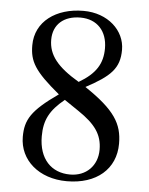

<svg xmlns="http://www.w3.org/2000/svg" viewBox="-51 -718 602 774"><g transform="rotate(5 250.0 -331.0)"><path d="M445 -155C445 -235 413 -289 290 -371C389 -424 424 -458 424 -533C424 -611 355 -676 256 -676C145 -676 62 -616 62 -520C62 -455 83 -417 186 -332C79 -257 56 -218 56 -149C56 -55 135 14 248 14C368 14 445 -52 445 -155ZM355 -533C355 -471 329 -429 261 -389C173 -441 136 -487 136 -549C136 -611 179 -648 246 -648C314 -648 355 -602 355 -533ZM271 -272C339 -226 369 -186 369 -124C369 -59 324 -14 259 -14C183 -14 132 -66 132 -158C132 -223 153 -264 212 -312Z"/></g></svg>

Font: STIX Math
Style: Regular
Weight: 400
Designer: MicroPress Inc., with final additions and corrections provided by Coen Hoffman, Elsevier (retired)
Version: Version 1.1.0